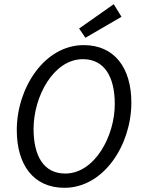

<svg xmlns="http://www.w3.org/2000/svg" viewBox="-20 -883 674 915"><path d="M357 -747 387 -703 559 -803 522 -863ZM60 -263C60 -97 140 12 287 12C475 12 606 -193 606 -394C606 -559 526 -668 379 -668C191 -668 60 -463 60 -263ZM527 -387C527 -234 431 -56 291 -56C187 -56 140 -141 140 -269C140 -423 235 -601 375 -601C479 -601 527 -515 527 -387Z"/></svg>

Font: Cambridge Sans Italic
Style: Regular
Weight: 400
Italic angle: -11°
Version: Version 2.000;PS 002.000;hotconv 1.0.88;makeotf.lib2.5.64775